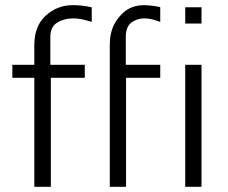

<svg xmlns="http://www.w3.org/2000/svg" viewBox="-20 -723 882 743"><path d="M27.8 -421.9V-472.2H112.8V-548.8Q112.8 -622.1 157 -662.6Q201.2 -703.1 262.2 -703.1Q298.3 -703.1 335 -694.8V-638.2Q291 -652.3 263.2 -651.9Q228 -651.9 201.4 -635.5Q174.8 -619.1 174.8 -580.1V-472.2H308.1V-421.9H176.8V0H112.8V-421.9ZM404.8 0V-543Q404.8 -581.1 412.1 -604Q423.3 -642.1 455.6 -672.6Q487.8 -703.1 539.1 -703.1Q551.3 -703.1 574.7 -700Q598.1 -696.8 600.1 -694.8V-638.2Q564.9 -652.3 537.1 -651.9Q511.2 -651.9 489 -636Q466.8 -620.1 466.8 -580.1V-472.2H600.1V-421.9H467.8V0ZM696.8 0V-472.2H759.8V0ZM696.8 -631.8V-694.8H759.8V-631.8Z"/></svg>

Font: CMU Bright
Style: Roman
Weight: 500
Version: Version 0.7.0